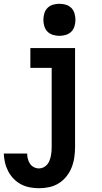

<svg xmlns="http://www.w3.org/2000/svg" viewBox="-23 -785 543 1018"><path d="M184 213Q160 213 135.5 208.5Q111 204 89 192.5Q67 181 49.5 163Q32 145 20.5 123Q9 101 3.5 77Q-2 53 -3 29H121Q121 43 124.5 57Q128 71 136 83Q144 95 157 101.5Q170 108 184 108Q196 108 207.5 102.5Q219 97 227 87.5Q235 78 239.5 66.5Q244 55 246.5 43Q249 31 250 19Q251 7 251 -5V-425H138V-530H375V-5Q375 22 371 49.5Q367 77 357 102.5Q347 128 329.5 150Q312 172 289 186.5Q266 201 239 207Q212 213 184 213ZM292 -595Q275 -595 258 -600Q241 -605 229 -617Q217 -629 212 -646Q207 -663 207 -680Q207 -697 212 -714Q217 -731 229 -743Q241 -755 258 -760Q275 -765 292 -765Q309 -765 326 -760Q343 -755 355 -743Q367 -731 372 -714Q377 -697 377 -680Q377 -663 372 -646Q367 -629 355 -617Q343 -605 326 -600Q309 -595 292 -595Z"/></svg>

Font: Iosevka Slab Extrabold
Style: Regular
Weight: 800
Monospace: yes
Designer: Belleve Invis
Foundry: Belleve Invis
Version: Version 11.1.1; ttfautohint (v1.8.3)